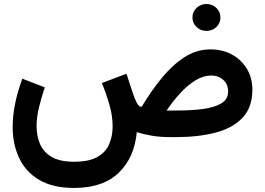

<svg xmlns="http://www.w3.org/2000/svg" viewBox="-20 -677 1308 948"><path d="M930.2 -590.8Q930.2 -618.7 950.4 -637.9Q970.7 -657.2 999.5 -657.2Q1028.3 -657.2 1048.3 -637.9Q1068.4 -618.7 1068.4 -590.8Q1068.4 -563 1048.3 -543.7Q1028.3 -524.4 999.5 -524.4Q970.7 -524.4 950.4 -543.7Q930.2 -563 930.2 -590.8ZM346.2 251Q240.7 251 173.6 211.2Q106.4 171.4 74.5 103Q42.5 34.7 42.5 -50.3Q42.5 -106.9 55.2 -167.7Q67.9 -228.5 90.3 -288.6L201.2 -245.6Q184.1 -195.3 172.4 -146.5Q160.6 -97.7 160.6 -54.2Q160.6 -6.3 177.5 33.7Q194.3 73.7 234.9 97.7Q275.4 121.6 346.2 121.6Q418.9 121.6 460.2 98.4Q501.5 75.2 518.8 35.4Q536.1 -4.4 536.1 -53.2Q536.1 -106.9 519.5 -162.8Q502.9 -218.8 483.4 -267.1L604.5 -313L636.7 -214.4Q645 -189 655.5 -169.2Q666 -149.4 679.2 -149.4Q726.1 -227.5 778.6 -291.7Q831.1 -356 890.6 -394.5Q950.2 -433.1 1018.6 -433.1Q1079.6 -433.1 1126.2 -407.2Q1172.9 -381.3 1199.5 -336.4Q1226.1 -291.5 1226.1 -233.9Q1226.1 -146.5 1177.2 -95.2Q1128.4 -43.9 1043.2 -22Q958 0 848.6 0H823.2Q768.6 0 728.5 -7.1Q688.5 -14.2 655.3 -24.4Q644 101.1 566.2 176Q488.3 251 346.2 251ZM1022 -304.2Q984.4 -304.2 945.6 -280.5Q906.7 -256.8 870.4 -217.5Q834 -178.2 802.7 -131.3H853.5Q924.8 -131.3 981.9 -138.9Q1039.1 -146.5 1072.8 -166.7Q1106.4 -187 1106.4 -225.1Q1106.4 -260.7 1082.5 -282.5Q1058.6 -304.2 1022 -304.2Z"/></svg>

Font: Vazirmatn RD
Style: Bold
Weight: 700
Designer: Saber Rastikerdar
Foundry: Saber Rastikerdar
Version: Version 32.102